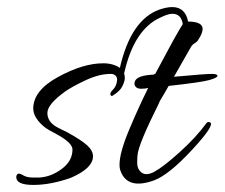

<svg xmlns="http://www.w3.org/2000/svg" viewBox="-20 -496 635 543"><path d="M512 -435Q553 -435 553 -414Q553 -402 541 -384Q539 -379 531 -374Q523 -369 520 -363L472 -279L485 -280Q562 -287 578.5 -287Q595 -287 595 -281.5Q595 -276 571.5 -269.5Q548 -263 457 -253Q452 -244 445 -232Q430 -208 429 -203Q372 -89 369 -58Q368 -49 368 -35Q368 -21 376 -12Q390 4 416 -10Q442 -24 488.5 -66Q535 -108 564 -148Q568 -153 574 -150Q589 -143 522 -71Q458 -2 416 14Q339 42 320 -15Q318 -21 318 -30Q318 -64 345 -128.5Q372 -193 399 -247Q389 -245 378.5 -245Q368 -245 363 -251.5Q358 -258 362 -267Q369 -283 415 -285Q416 -287 419 -287L469 -380Q492 -421 497 -428Q492 -457 468 -457Q455 -457 435 -447Q359 -414 331 -288Q333 -283 333 -275Q333 -267 326.5 -253Q320 -239 301 -227Q295 -222 292.5 -227.5Q290 -233 299.5 -242.5Q309 -252 311 -267.5Q313 -283 297 -287Q295 -287 293 -287Q260 -287 221 -268.5Q182 -250 164 -237Q114 -201 114 -176.5Q114 -152 140 -137Q149 -132 170 -122Q210 -100 226.5 -85Q243 -70 243 -54Q243 -20 180 7Q123 27 74.5 27Q26 27 26 5Q26 -1 30 -4Q34 -7 45 -0.5Q56 6 71.5 6Q87 6 92 6Q125 4 155 -18.5Q185 -41 185 -73Q185 -92 141 -116L119 -128Q101 -138 87.5 -155Q74 -172 74 -189Q74 -240 144.5 -278.5Q215 -317 272 -317Q300 -317 319 -304Q350 -440 431 -469Q452 -476 467 -476Q504 -476 512 -435Z"/></svg>

Font: Allura
Style: Regular
Weight: 400
Designer: Robert E. Leuschke
Foundry: Robert E. Leuschke
Version: Version 1.004